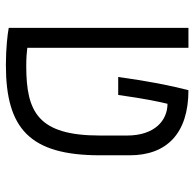

<svg xmlns="http://www.w3.org/2000/svg" viewBox="-24 -602 635 626"><g transform="rotate(90 293.0 -288.5)"><path d="M191.4 9.3C397.5 9.3 485.8 -67.4 485.8 -296.9V-394.5C485.8 -514.2 415.5 -585.9 273.4 -585.9C257.3 -521.5 244.6 -458.5 230.5 -356.9H289.1C302.2 -450.2 312 -493.7 317.9 -517.6C371.1 -517.6 421.4 -477.1 421.4 -385.3V-297.9C421.4 -95.7 345.2 -57.1 194.8 -57.1C169.4 -57.1 150.4 -58.6 135.3 -60.5V-585.9H70.3V0C90.3 3.9 137.2 9.3 191.4 9.3Z"/></g></svg>

Font: Cascadia Code Light
Style: Regular
Weight: 300
Monospace: yes
Designer: Aaron Bell
Foundry: Saja Typeworks
Version: Version 2404.023